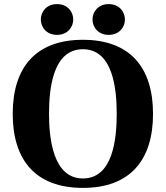

<svg xmlns="http://www.w3.org/2000/svg" viewBox="-20 -901 808 936"><path d="M431 -806C431 -768 459 -731 510 -731C561 -731 589 -768 589 -806C589 -844 561 -881 510 -881C459 -881 431 -844 431 -806ZM179 -806C179 -768 207 -731 258 -731C309 -731 337 -768 337 -806C337 -844 309 -881 258 -881C207 -881 179 -844 179 -806ZM42 -346C42 -120 154 15 384 15C614 15 726 -120 726 -346C726 -572 614 -707 384 -707C154 -707 42 -572 42 -346ZM219 -346C219 -467 237 -661 384 -661C531 -661 549 -467 549 -346C549 -225 531 -31 384 -31C239 -31 219 -225 219 -346Z"/></svg>

Font: Heuristica
Style: Bold
Weight: 700
Version: Version 1.0.1